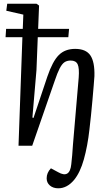

<svg xmlns="http://www.w3.org/2000/svg" viewBox="-20 -787 601 1037"><path d="M101 -586H10L13 -631H103L106 -708L14 -729L19 -767H177L191 -757L186 -631H353L349 -586H184L177 -409L155 -152L161 -150L236 -374Q264 -456 297.5 -489.5Q331 -523 386 -523Q444 -523 468 -488Q492 -453 490 -376Q489 -358 486 -324Q483 -290 479.5 -248Q476 -206 471.5 -164Q467 -122 463 -87Q453 2 433 73.5Q413 145 380 185Q342 230 295 230Q267 230 249.5 215Q232 200 232 176Q232 146 255 122L294 143Q357 179 365 100Q368 74 370 50.5Q372 27 374 -5L405 -367Q409 -419 399.5 -439.5Q390 -460 362 -460Q342 -460 328.5 -451Q315 -442 302.5 -418Q290 -394 275 -349L154 0H80Z"/></svg>

Font: Literata 36pt
Style: Italic
Weight: 400
Italic angle: -2°
Designer: Latin by Veronika Burian and Jose Scaglione. Greek by Irene Vlachou. Cyrillic by Vera Evstafieva
Foundry: TypeTogether
Version: Version 3.002